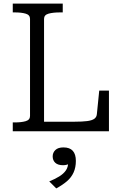

<svg xmlns="http://www.w3.org/2000/svg" viewBox="-20 -730 678 1068"><path d="M329 -710H51V-661H62Q99 -661 123 -654Q147 -647 147 -625V-85Q147 -63 123 -56Q99 -49 62 -49H51V0H586V-226H532L519 -97Q518 -79 505 -69.5Q492 -60 465 -56.5Q438 -53 395 -53H225V-625Q225 -647 250 -654Q275 -661 314 -661H329ZM293 318 254 279Q286 266 309.5 251.5Q333 237 346 218.5Q359 200 359 175L371 177Q364 183 353 186Q342 189 331 189Q302 189 287.5 175.5Q273 162 273 140Q273 119 288 104.5Q303 90 333 90Q368 90 385 109Q402 128 402 165Q402 201 389.5 229Q377 257 352.5 278Q328 299 293 318Z"/></svg>

Font: Roboto Serif Light
Style: Regular
Weight: 300
Designer: Greg Gazdowicz
Foundry: Commercial Type
Version: Version 1.008